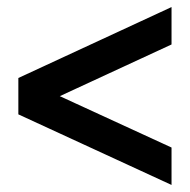

<svg xmlns="http://www.w3.org/2000/svg" viewBox="-20 -559 538 544"><path d="M466 -35 32 -235V-338L466 -539V-433L105 -266V-307L466 -141Z"/></svg>

Font: Nunito Sans 10pt Condensed ExtraBold
Style: Regular
Weight: 800
Width: 3
Designer: Vernon Adams
Foundry: Vernon Adams
Version: Version 3.101;gftools[0.9.27]